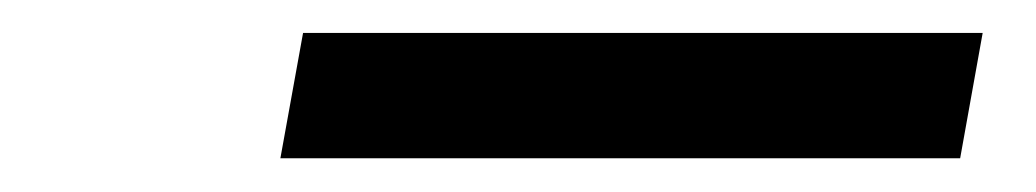

<svg xmlns="http://www.w3.org/2000/svg" viewBox="-20 -705 626 116"><path d="M149.4 -609.4H560.1L573.7 -685.1H163.1Z"/></svg>

Font: Cascadia Code SemiLight
Style: Italic
Weight: 350
Italic angle: -10°
Monospace: yes
Designer: Aaron Bell
Foundry: Saja Typeworks
Version: Version 2404.023